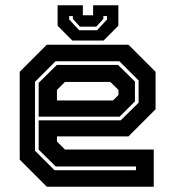

<svg xmlns="http://www.w3.org/2000/svg" viewBox="-20 -710 666 730"><path d="M468.5 -540 571.5 -437V-294.5L468.5 -191.5H196.5V-172L227 -141.5H564.5V0H158L55 -103V-437L158 -540ZM429 -463 493 -400V-324.5L435 -266.5H127V-395L196 -463ZM434 -477H191L113 -399V-137L187 -63H497V-77H192L127 -141V-252.5H439L507 -319.5V-404ZM399.5 -398.5H227L196.5 -368V-328H409.5L430.5 -349V-368ZM255 -556 199 -612V-690H295V-652H334V-690H430V-612L374 -556ZM281 -595H349L387 -636V-649H373V-638L346 -608.5H284L257 -638V-649H243V-636Z"/></svg>

Font: Tourney
Style: Bold
Weight: 700
Designer: Tyler Finck
Foundry: Etcetera Type Co
Version: Version 1.015